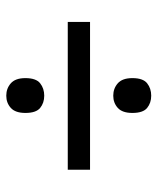

<svg xmlns="http://www.w3.org/2000/svg" viewBox="35 -658 502 612"><g transform="rotate(90 286.0 -352.0)"><path d="M50 -317V-388H521V-317ZM285 -121Q262 -121 245.5 -135.5Q229 -150 229 -182Q229 -216 245.5 -229Q262 -242 285 -242Q308 -242 324 -229Q340 -216 340 -182Q340 -150 324 -135.5Q308 -121 285 -121ZM285 -462Q262 -462 245.5 -476.5Q229 -491 229 -523Q229 -557 245.5 -570Q262 -583 285 -583Q308 -583 324 -570Q340 -557 340 -523Q340 -491 324 -476.5Q308 -462 285 -462Z"/></g></svg>

Font: Noto Sans Tangsa
Style: Regular
Weight: 400
Designer: David Williams
Foundry: Google LLC
Version: Version 1.504